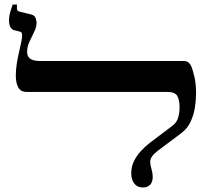

<svg xmlns="http://www.w3.org/2000/svg" viewBox="-20 -820 928 850"><path d="M613 10Q588 10 574.5 -7.5Q561 -25 561 -53Q561 -82 573 -106.5Q585 -131 604.5 -152Q624 -173 645 -189L743 -263Q762 -277 768.5 -298.5Q775 -320 775 -346Q775 -377 765 -395Q755 -413 721 -413H99Q71 -413 60.5 -433.5Q50 -454 50 -485Q50 -509 54 -536Q58 -563 64 -588Q70 -613 74 -633Q78 -653 78 -664Q78 -671 75.5 -675Q73 -679 68 -680L44 -686Q34 -688 27 -698.5Q20 -709 20 -728Q20 -750 26.5 -770.5Q33 -791 36 -800H55V-782Q55 -771 68 -768L114 -757Q134 -753 138 -739Q142 -725 142 -720Q142 -701 131.5 -679.5Q121 -658 110.5 -635.5Q100 -613 100 -591Q100 -569 114.5 -559.5Q129 -550 156 -550H793Q807 -550 815 -543Q823 -536 827 -526Q832 -515 840 -483Q848 -451 848 -405Q848 -378 843 -345Q838 -312 824 -281.5Q810 -251 782 -230L679 -153Q662 -140 653.5 -128Q645 -116 645 -104Q645 -91 650.5 -72.5Q656 -54 656 -36Q656 -14 644.5 -2Q633 10 613 10Z"/></svg>

Font: Frank Ruhl Libre Medium
Style: Regular
Weight: 500
Designer: Yanek Iontef
Foundry: Fontef
Version: Version 6.004